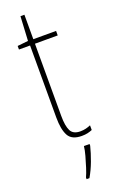

<svg xmlns="http://www.w3.org/2000/svg" viewBox="-168 -698 579 959"><g transform="rotate(-20 121.0 -218.0)"><path d="M167 -14Q183 -14 197 -17.5Q211 -21 222 -26V-1Q210 4 197 7Q184 10 166 10Q113 10 95 -23.5Q77 -57 77 -120V-503H18V-522L75 -528L82 -657H103V-527H224V-503H103V-119Q103 -66 116 -40Q129 -14 167 -14ZM188 70Q179 106 164 146.5Q149 187 129 221H114V212Q122 195 131 167Q140 139 148 110Q156 81 158 61H188Z"/></g></svg>

Font: Noto Sans Tamil Condensed Thin
Style: Regular
Weight: 100
Width: 3
Designer: Jelle Bosma - Monotype Design Team
Foundry: Monotype Imaging Inc.
Version: Version 2.004; ttfautohint (v1.8.4.7-5d5b)